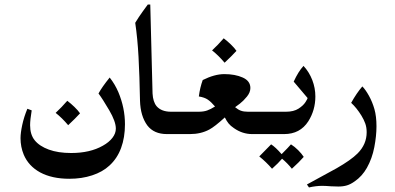

<svg xmlns="http://www.w3.org/2000/svg" viewBox="-20 -588 1731 842"><path d="M499 -184Q528 -115 528 -43Q528 15 511 61Q494 107 460 138Q430 166 384 181Q339 196 284 196Q208 196 156 168Q105 140 84 90Q70 56 70 18Q70 -5 77.5 -40Q85 -75 100 -111L119 -104Q112 -62 112 -39Q112 2 132 27Q153 53 194 68Q235 83 292 83Q375 83 431 51Q458 36 473 16.5Q488 -3 488 -24Q488 -55 459 -104.5Q430 -154 412 -178Q427 -206 461 -248Q484 -219 499 -184ZM331 -91Q311 -69 279 -39Q252 -71 224 -93Q250 -117 275 -146Q291 -134 306.5 -119Q322 -104 331 -91Z M785 0H712Q655 0 626 -38Q596 -79 594 -146Q592 -256 587.5 -338.5Q583 -421 573 -488Q588 -513 606.5 -538.5Q625 -564 628 -568H639L649 -178Q651 -141 667 -122Q688 -98 730 -98H785Z M1017 -365Q997 -343 965 -313Q938 -345 910 -367Q936 -391 961 -420Q977 -408 992.5 -393Q1008 -378 1017 -365Z M1200 0H1086Q1043 0 1006 -26Q991 -36 982.5 -46.5Q974 -57 966 -73Q921 -32 898 -20Q861 0 813 0H763Q743 0 729 -14.5Q715 -29 715 -49Q715 -65 728 -81.5Q741 -98 763 -98H851Q873 -98 888.5 -103.5Q904 -109 923 -121Q906 -141 891.5 -151Q877 -161 852 -165Q857 -204 869 -237Q921 -263 964 -263Q1011 -263 1044.5 -248Q1078 -233 1078 -202Q1078 -183 1063 -164.5Q1048 -146 1032 -133.5Q1016 -121 1011 -118Q1024 -107 1036.5 -102.5Q1049 -98 1067 -98H1200Z M1312 100Q1293 122 1260 152Q1241 128 1217 108Q1201 127 1173 152Q1147 122 1117 98Q1155 60 1169 45Q1188 57 1215 88Q1245 58 1256 45Q1272 55 1287.5 70.5Q1303 86 1312 100Z M1363 -165Q1363 -105 1332 -56Q1296 0 1226 0H1179Q1158 0 1144 -14.5Q1130 -29 1130 -50Q1130 -71 1143.5 -84.5Q1157 -98 1179 -98H1234Q1268 -98 1289 -111.5Q1310 -125 1319.5 -140Q1329 -155 1329 -158L1268 -230Q1288 -274 1311 -299Q1336 -272 1349.5 -237Q1363 -202 1363 -165Z M1598 -168Q1613 -141 1622 -109.5Q1631 -78 1631 -34Q1631 8 1621.5 57.5Q1612 107 1589 148Q1568 185 1536 207Q1518 220 1501.5 225Q1485 230 1464 230L1432 229Q1406 227 1393 227Q1366 227 1335 234L1326 221L1456 150Q1519 114 1548 85Q1588 45 1588 -8Q1588 -29 1582 -46Q1576 -63 1565 -81Q1544 -115 1520 -137Q1544 -180 1569 -209Q1583 -195 1598 -168Z"/></svg>

Font: Mirza
Style: Regular
Weight: 400
Designer: Arabic design by Kourosh Beigpour, Latin design by Eduardo Tunni, engineering by Lasse Fister
Version: Version 1.000